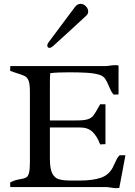

<svg xmlns="http://www.w3.org/2000/svg" viewBox="-20 -983 709 1009"><path d="M606.9 4.4Q599.1 5.9 591.3 5.9Q582 5.9 563.5 2.9Q544.9 0 535.2 0H34.2L33.2 -23.9Q48.3 -32.2 61.3 -35.9Q74.2 -39.6 89.8 -42Q109.4 -45.4 118.4 -50.8Q127.4 -56.2 132.3 -74Q137.2 -91.8 137.2 -130.4V-500Q137.2 -538.1 131.1 -556.2Q125 -574.2 113.3 -581.3Q101.6 -588.4 74.2 -596.7Q69.8 -598.1 57.4 -602.1Q44.9 -606 33.2 -610.8L34.2 -635.7H532.2Q539.1 -635.7 547.1 -636.7Q555.2 -637.7 558.6 -638.2Q573.2 -640.6 585 -640.6Q595.2 -640.6 603 -638.7V-486.8L577.6 -485.8Q569.3 -494.1 564 -504.4Q558.6 -514.6 551.8 -531.2Q542 -555.7 532.5 -569.3Q522.9 -583 504.4 -589.4Q477.1 -598.1 436.5 -600.6Q396 -603 342.8 -603Q280.3 -603 244.1 -598.6Q242.2 -576.7 242.2 -548.3V-350.1H382.8Q421.4 -350.1 440.4 -356Q459.5 -361.8 470 -375Q480.5 -388.2 499 -421.9L506.3 -435.1H534.2V-225.6L506.3 -224.1Q490.7 -266.1 466.6 -289.6Q442.4 -313 401.9 -313H242.2V-148.4Q242.2 -97.2 254.2 -72.8Q266.1 -48.3 288.8 -41.3Q311.5 -34.2 353.5 -34.2H401.4Q462.9 -34.2 507.6 -48.1Q552.2 -62 573.7 -105L580.6 -120.1Q589.4 -139.2 594.7 -148.7Q600.1 -158.2 608.4 -167H639.2ZM239.7 -731.4Q234.4 -731.4 231.4 -734.9Q228.5 -738.3 228.5 -744.1Q228.5 -751 233.9 -758.8Q262.7 -796.4 340.3 -901.4L374 -946.3Q386.7 -962.9 403.8 -962.9Q418.9 -962.9 431.2 -950.2Q443.4 -937.5 443.4 -922.9Q443.4 -909.2 433.1 -900.4Q402.8 -873 364.3 -836.9Q277.8 -757.8 259.3 -741.2Q248 -731.4 239.7 -731.4Z"/></svg>

Font: Radley
Style: Regular
Weight: 400
Designer: Vernon Adams
Foundry: Vernon Adams
Version: Version 1.003; ttfautohint (v1.6)